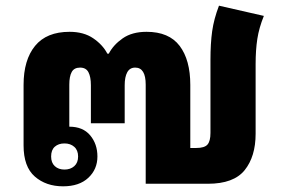

<svg xmlns="http://www.w3.org/2000/svg" viewBox="-20 -647 992 676"><path d="M202 9Q142 9 102.5 -25.5Q63 -60 63 -135V-348Q63 -436 103.5 -485.5Q144 -535 225 -535Q275 -535 308.5 -512Q342 -489 358 -458H363Q379 -489 412 -512Q445 -535 496 -535Q575 -535 612.5 -485.5Q650 -436 650 -348V-126H671Q700 -126 710.5 -138Q721 -150 721 -179V-437Q721 -494 727 -537Q733 -580 751 -627L909 -591Q892 -549 886 -510Q880 -471 880 -421V-176Q880 -96 841.5 -48Q803 0 712 0H493V-349Q493 -409 456 -409Q437 -409 428 -392.5Q419 -376 419 -347V-213H300V-347Q300 -376 291.5 -392.5Q283 -409 262 -409Q241 -409 232.5 -393.5Q224 -378 224 -349V-201Q272 -201 297.5 -170.5Q323 -140 323 -96Q323 -51 291 -21Q259 9 202 9ZM207 -50Q228 -50 241.5 -62Q255 -74 255 -96Q255 -118 241.5 -130Q228 -142 207 -142Q186 -142 173 -130.5Q160 -119 160 -96Q160 -74 173 -62Q186 -50 207 -50Z"/></svg>

Font: Noto Sans Thai Looped ExtraBold
Style: Regular
Weight: 800
Designer: Sasikarn Vongin, Ben Mitchell
Foundry: The Fontpad Ltd
Version: Version 1.001; ttfautohint (v1.8.4.7-5d5b)